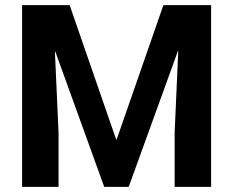

<svg xmlns="http://www.w3.org/2000/svg" viewBox="-20 -731 913 751"><path d="M252.4 -710.9 434.6 -184.6H436L619.1 -710.9H805.7V0H663.1V-211.9L677.2 -530.8L675.8 -531.2L483.4 0H387.7L196.3 -529.3L194.8 -528.8L209 -211.9V0H66.4V-710.9Z"/></svg>

Font: Roboto Web
Style: Bold
Weight: 700
Designer: Google
Version: Version 1.200310; 2013